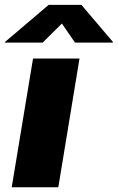

<svg xmlns="http://www.w3.org/2000/svg" viewBox="-45 -789 496 809"><path d="M4.4 0 94.2 -542.5H290L200.7 0ZM134.8 -609.4H-24.9L-24.4 -611.8L160.2 -768.6H297.9L431.2 -611.8L430.7 -609.4H271L215.8 -689.9Z"/></svg>

Font: Inter 16pt Black
Style: Italic
Weight: 900
Italic angle: -9.3988°
Version: Version 4.001;git-66647c0bb